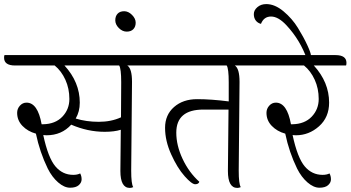

<svg xmlns="http://www.w3.org/2000/svg" viewBox="-59 -916 1718 941"><path d="M534 -341 535 -513Q535 -580 525 -595H257Q332 -513 332 -413Q332 -369 312 -335Q364 -319 425 -319Q486 -319 534 -341ZM588 -515 584 -80Q584 -14 594 1Q586 5 577 5Q531 5 531 -78Q531 -142 533 -280Q501 -270 454 -270Q371 -270 290 -305Q243 -253 169 -253Q158 -253 153 -254Q177 -142 213 -100Q248 -59 300 -59Q320 -59 334 -66Q341 -53 341 -37Q341 -21 327 -8.5Q313 4 284.5 4Q256 4 226 -22Q196 -48 175 -90Q136 -170 117 -261Q77 -272 51 -299Q25 -326 25 -363Q25 -383 38.5 -398Q52 -413 71 -413Q126 -413 145 -307H152Q212 -308 246.5 -344Q281 -380 281 -431Q281 -482 261.5 -525Q242 -568 209 -595H15Q-39 -595 -39 -633Q-39 -642 -37 -646H668Q722 -646 722 -608Q722 -599 720 -595H565Q588 -580 588 -515Z M606 -805Q606 -785 594.5 -773Q583 -761 562 -761Q541 -761 523.5 -778.5Q506 -796 506 -816.5Q506 -837 517.5 -849Q529 -861 549.5 -861Q570 -861 588 -843Q606 -825 606 -805Z M1058 -78 1061 -379H938Q805 -379 805 -266Q805 -203 836 -137Q867 -71 918 -25Q914 -13 897.5 -13Q881 -13 845.5 -53Q810 -93 780 -159.5Q750 -226 750 -289.5Q750 -353 794 -391.5Q838 -430 907 -430Q976 -430 1062 -419V-513Q1062 -580 1052 -595H710Q656 -595 656 -633Q656 -642 658 -646H1195Q1249 -646 1249 -608Q1249 -599 1247 -595H1092Q1115 -580 1115 -515L1111 -80Q1111 -14 1121 1Q1113 5 1104 5Q1058 5 1058 -78Z M1585 -646Q1639 -646 1639 -608Q1639 -599 1637 -595H1479Q1554 -513 1554 -413Q1554 -341 1504.5 -297Q1455 -253 1391 -253Q1380 -253 1375 -254Q1399 -142 1435 -100Q1470 -59 1522 -59Q1542 -59 1556 -66Q1563 -53 1563 -37Q1563 -21 1549 -8.5Q1535 4 1506.5 4Q1478 4 1448 -22Q1418 -48 1397 -90Q1358 -170 1339 -261Q1299 -272 1273 -299Q1247 -326 1247 -363Q1247 -383 1260.5 -398Q1274 -413 1293 -413Q1348 -413 1367 -307H1374Q1434 -308 1468.5 -344Q1503 -380 1503 -431Q1503 -482 1483.5 -525Q1464 -568 1431 -595H1237Q1183 -595 1183 -633Q1183 -642 1185 -646Z M1345 -792Q1305 -835 1269.5 -835Q1234 -835 1220 -799Q1204 -803 1194.5 -815.5Q1185 -828 1185 -847Q1185 -866 1202.5 -881Q1220 -896 1246 -896Q1288 -896 1330.5 -860.5Q1373 -825 1401 -779.5Q1429 -734 1447 -695Q1465 -656 1465 -644Q1465 -624 1446 -624Q1413 -719 1345 -792Z"/></svg>

Font: Laila Light
Style: Regular
Weight: 300
Designer: Hitesh Malaviya
Foundry: Indian Type Foundry
Version: Version 1.302;PS 1.0;hotconv 1.0.78;makeotf.lib2.5.61930; tt